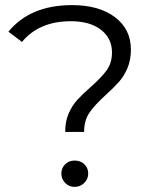

<svg xmlns="http://www.w3.org/2000/svg" viewBox="-20 -726 607 751"><path d="M334 -385Q377 -423 397.5 -451.5Q418 -480 418 -521Q418 -576 375 -609.5Q332 -643 257 -643Q133 -643 66 -562L13 -602Q98 -706 262 -706Q367 -706 429.5 -659Q492 -612 492 -532Q492 -491 478.5 -459.5Q465 -428 445.5 -406Q426 -384 394 -355Q351 -316 330 -285.5Q309 -255 309 -210H235Q235 -251 248.5 -282Q262 -313 282 -335Q302 -357 334 -385ZM220 -47Q220 -69 235 -83.5Q250 -98 272 -98Q295 -98 310 -83.5Q325 -69 325 -47Q325 -26 309.5 -10.5Q294 5 272 5Q250 5 235 -10.5Q220 -26 220 -47Z"/></svg>

Font: Idrija
Style: Regular
Weight: 400
Designer: Julieta Ulanovsky
Foundry: Julieta Ulanovsky
Version: Version 7.200